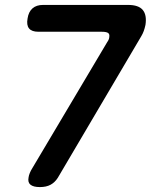

<svg xmlns="http://www.w3.org/2000/svg" viewBox="-20 -750 640 780"><path d="M112 -68 415 -578Q420 -585 422 -590.5Q424 -596 424 -600Q426 -612 418.5 -616.5Q411 -621 393 -621H136Q109 -621 98 -634.5Q87 -648 92 -675Q96 -702 112 -716Q128 -730 155 -730H500Q543 -730 560 -709.5Q577 -689 571 -649Q568 -635 564 -624Q560 -613 554 -603L215 -28Q203 -9 185.5 0.5Q168 10 142 10Q116 10 104 0.5Q92 -9 96 -29Q97 -37 101 -47Q105 -57 112 -68Z"/></svg>

Font: Maple Mono SemiBold
Style: Italic
Weight: 600
Italic angle: -10°
Monospace: yes
Designer: subframe7536
Version: Version 7.000